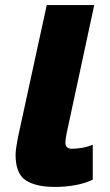

<svg xmlns="http://www.w3.org/2000/svg" viewBox="-20 -734 439 764"><path d="M196.8 9.8Q123.5 9.8 82.8 -16.4Q42 -42.5 42 -118.2Q42 -130.9 45.2 -151.4Q48.3 -171.9 51.8 -189L166 -713.9H355L246.1 -208Q240.2 -179.7 240.2 -167Q240.2 -142.1 266.1 -142.1Q283.2 -142.1 304.9 -145.5Q326.7 -148.9 349.1 -158.2V-19Q288.6 9.8 196.8 9.8Z"/></svg>

Font: Open Sans ExtraBold
Style: Italic
Weight: 800
Italic angle: -12°
Designer: Monotype Design Team
Foundry: Monotype Imaging Inc.
Version: Version 3.000; ttfautohint (v1.8.4)